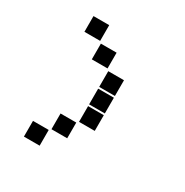

<svg xmlns="http://www.w3.org/2000/svg" viewBox="-160 -826 919 952"><g transform="rotate(30 300.0 -350.0)"><path d="M106 -695Q105 -695 105 -695Q105 -695 105 -694V-606Q105 -605 105 -605Q105 -605 106 -605H194Q195 -605 195 -605Q195 -605 195 -606V-694Q195 -695 195 -695Q195 -695 194 -695ZM206 -595Q205 -595 205 -595Q205 -595 205 -594V-506Q205 -505 205 -505Q205 -505 206 -505H294Q295 -505 295 -505Q295 -505 295 -506V-594Q295 -595 295 -595Q295 -595 294 -595ZM306 -495Q305 -495 305 -495Q305 -495 305 -494V-406Q305 -405 305 -405Q305 -405 306 -405H394Q395 -405 395 -405Q395 -405 395 -406V-494Q395 -495 395 -495Q395 -495 394 -495ZM306 -395Q305 -395 305 -395Q305 -395 305 -394V-306Q305 -305 305 -305Q305 -305 306 -305H394Q395 -305 395 -305Q395 -305 395 -306V-394Q395 -395 395 -395Q395 -395 394 -395ZM306 -295Q305 -295 305 -295Q305 -295 305 -294V-206Q305 -205 305 -205Q305 -205 306 -205H394Q395 -205 395 -205Q395 -205 395 -206V-294Q395 -295 395 -295Q395 -295 394 -295ZM206 -195Q205 -195 205 -195Q205 -195 205 -194V-106Q205 -105 205 -105Q205 -105 206 -105H294Q295 -105 295 -105Q295 -105 295 -106V-194Q295 -195 295 -195Q295 -195 294 -195ZM106 -95Q105 -95 105 -95Q105 -95 105 -94V-6Q105 -5 105 -5Q105 -5 106 -5H194Q195 -5 195 -5Q195 -5 195 -6V-94Q195 -95 195 -95Q195 -95 194 -95Z"/></g></svg>

Font: Doto Black
Style: Regular
Weight: 900
Version: Version 1.000